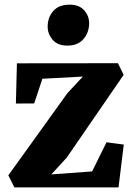

<svg xmlns="http://www.w3.org/2000/svg" viewBox="-20 -820 580 840"><path d="M342.5 -485 165.5 -475.5 129.5 -367.5 49.5 -367 54 -543 496 -543.5 521 -492.5 272 -130.5 204.5 -57 383 -70 446 -197.5 521.5 -187.5 498.5 0H43L16.5 -53L275 -412.5ZM273.5 -620.5Q232 -620.5 210.2 -646.2Q188.5 -672 188.5 -703.5Q188.5 -743.5 212.8 -771.5Q237 -799.5 284 -799.5H285Q326.5 -799.5 348.2 -775Q370 -750.5 370 -718.5Q370 -679 345.8 -649.8Q321.5 -620.5 274.5 -620.5Z"/></svg>

Font: Merriweather 48pt Black
Style: Regular
Weight: 900
Version: Version 2.100